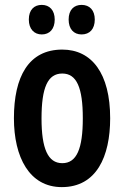

<svg xmlns="http://www.w3.org/2000/svg" viewBox="-20 -756 509 786"><path d="M98 -676C98 -637 120 -615 151 -615C183 -615 204 -637 204 -676C204 -714 183 -736 151 -736C120 -736 98 -716 98 -676ZM261 -676C261 -637 282 -615 314 -615C347 -615 368 -637 368 -676C368 -714 347 -736 314 -736C283 -736 261 -716 261 -676ZM431 -272C431 -455 356 -553 235 -553C97 -553 37 -442 37 -272C37 -113 100 10 233 10C375 10 431 -115 431 -272ZM150 -271C150 -397 175 -455 235 -455C294 -455 319 -397 319 -272C319 -147 294 -88 235 -88C176 -88 150 -148 150 -271Z"/></svg>

Font: Noto Sans Gujarati ExtraCondensed SemiBold
Style: Regular
Weight: 600
Width: 2
Designer: Jelle Bosma - Monotype Design Team, Universal Thirst
Foundry: Monotype Imaging Inc.
Version: Version 2.106